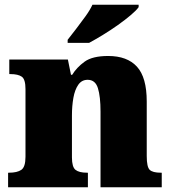

<svg xmlns="http://www.w3.org/2000/svg" viewBox="-20 -786 723 806"><path d="M14 0V-61H18Q52 -61 69.5 -73Q87 -85 87 -128V-412Q87 -453 71.5 -464Q56 -475 23 -475H19V-536H265L278 -472H283Q302 -503 335 -527Q368 -551 434 -551Q514 -551 555 -506Q596 -461 596 -360V-131Q596 -85 608.5 -73Q621 -61 655 -61H659V0H402V-317Q402 -381 391 -416Q380 -451 348 -451Q323 -451 308.5 -430Q294 -409 288 -375Q282 -341 282 -301V-125Q282 -85 297 -73Q312 -61 345 -61H349V0ZM264 -619Q279 -638 299 -664Q319 -690 338.5 -717Q358 -744 368 -766H562V-756Q553 -743 529.5 -723Q506 -703 475 -681Q444 -659 412 -639.5Q380 -620 354 -606H264Z"/></svg>

Font: Noto Serif Tamil Black
Style: Regular
Weight: 900
Designer: Indian Type Foundry, Tom Grace, and the Monotype Design Team
Foundry: Monotype Imaging Inc.
Version: Version 2.004; ttfautohint (v1.8.4.7-5d5b)